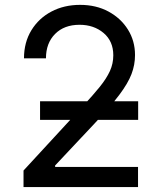

<svg xmlns="http://www.w3.org/2000/svg" viewBox="-20 -757 650 777"><path d="M75.2 0V-66.9L316.9 -329.1Q357.4 -373 384.3 -406.2Q411.1 -439.5 424.8 -469.5Q438.5 -499.5 438.5 -533.2Q438.5 -590.3 399.2 -623.5Q359.9 -656.7 301.8 -656.7Q239.7 -656.7 202.9 -619.6Q166 -582.5 166 -521H77.1Q77.1 -585.4 106.9 -634.3Q136.7 -683.1 188 -710.2Q239.3 -737.3 304.2 -737.3Q369.1 -737.3 419.2 -710.2Q469.2 -683.1 497.8 -637.2Q526.4 -591.3 526.4 -534.2Q526.4 -494.6 512.2 -457.3Q498 -419.9 462.4 -372.6Q426.8 -325.2 362.3 -256.8L203.1 -87.4V-81.5H538.6V0ZM142.1 -272V-347.2H539.1V-272Z"/></svg>

Font: Inter
Style: Regular
Weight: 400
Designer: Rasmus Andersson
Foundry: rsms
Version: Version 4.001;git-9221beed3